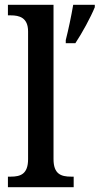

<svg xmlns="http://www.w3.org/2000/svg" viewBox="-20 -780 415 800"><path d="M13 0H287V-44H276C234 -44 203 -55 203 -117V-760H13V-716H25C60 -716 97 -707 97 -649V-117C97 -55 66 -44 25 -44H13ZM254 -613V-600H294C322 -642 358 -708 375 -750V-760H285C277 -713 265 -656 254 -613Z"/></svg>

Font: Noto Serif Myanmar SemiCondensed Medium
Style: Regular
Weight: 500
Width: 4
Designer: Ben Mitchell and the Monotype Design Team
Foundry: Monotype Imaging Inc.
Version: Version 2.106